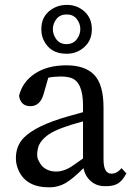

<svg xmlns="http://www.w3.org/2000/svg" viewBox="-20 -762 550 796"><path d="M441.9 -42Q464.8 -42 483.9 -64.9L503.9 -43Q486.8 -10.7 466.8 0Q447.3 10.7 414.1 9.8Q380.9 9.8 356.9 -10.7Q333 -31.2 326.2 -64.9Q281.2 -20 251.5 -2.9Q221.7 14.2 187.5 14.6Q88.4 16.1 56.6 -56.6Q45.9 -80.1 45.9 -106Q45.9 -157.2 78.1 -190.4Q128.9 -242.2 264.6 -280.3Q293.9 -288.6 324.2 -296.9V-324.2Q324.2 -423.3 273.4 -439.5Q255.9 -444.8 230 -444.8Q204.1 -444.8 180.2 -439.9L160.2 -370.1Q146 -322.3 106 -321.8Q85 -321.8 73.2 -333.5Q61.5 -345.2 59.1 -365.2Q73.2 -422.9 125 -457Q176.8 -491.2 254.9 -491.2Q333 -491.2 371.1 -451.2Q409.2 -411.1 409.2 -314.9V-101.1Q409.2 -42 441.9 -42ZM324.2 -258.8Q221.2 -231.4 182.6 -205.1Q144.5 -178.7 137.2 -147Q130.4 -116.2 138.2 -99.6Q146 -83 153.8 -74.2Q176.8 -50.8 212.9 -50.8Q249 -50.8 288.1 -79.6Q303.2 -90.3 324.2 -105ZM255.9 -539.1Q187 -539.1 160.2 -597.2Q151.4 -616.2 151.4 -640.1Q150.9 -686.5 181.6 -713.9Q212.9 -741.2 255.9 -741.7Q299.3 -742.2 330.1 -714.4Q360.8 -686.5 360.8 -640.6Q360.8 -594.7 329.6 -566.9Q298.8 -539.1 255.9 -539.1ZM255.4 -579.1Q282.7 -579.1 297.9 -598.6Q313 -618.2 313 -641.1Q313 -664.1 298.3 -683.1Q283.7 -702.1 256.3 -702.1Q229 -702.1 213.9 -683.1Q199.2 -664.1 199.2 -641.1Q199.2 -618.2 213.9 -598.6Q228.5 -579.1 255.4 -579.1Z"/></svg>

Font: SourceSerifPro-Regular
Style: Regular
Weight: 400
Designer: Frank Grießhammer
Foundry: Adobe Systems Incorporated
Version: Version 1.014;PS Version 1.0;hotconv 1.0.73;makeotf.lib2.5.5